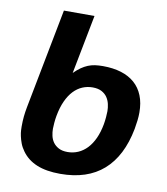

<svg xmlns="http://www.w3.org/2000/svg" viewBox="-83 -811 768 881"><g transform="rotate(10 301.0 -370.5)"><path d="M256.8 0Q191.4 0 147.5 -18.1Q103.5 -36.1 77.6 -72.3Q65.4 -88.9 58.8 -106.4Q52.2 -124 49.1 -139.2Q45.9 -154.3 45.4 -166Q44.9 -177.7 44.9 -183.1Q44.9 -209.5 47.1 -230.7Q49.3 -252 53.7 -274.9L143.6 -740.7H286.1L232.9 -465.8Q249.5 -482.4 264.6 -492.9Q279.8 -503.4 295.2 -509.8Q310.5 -516.1 327.4 -518.6Q344.2 -521 364.7 -521Q412.1 -521 449.5 -509.5Q486.8 -498 512.7 -475.3Q538.6 -452.6 552.2 -418.7Q565.9 -384.8 565.9 -339.8Q565.9 -322.3 563.7 -303.2Q561.5 -284.2 557.6 -262.2Q532.7 -132.3 457.5 -66.2Q382.3 0 256.8 0ZM272.5 -104.5Q298.3 -104.5 321.3 -114.5Q344.2 -124.5 362.8 -144Q381.3 -163.6 394.5 -192.4Q407.7 -221.2 414.6 -258.8Q417.5 -275.4 418.9 -292.5Q420.4 -309.6 420.4 -320.8Q420.4 -336.9 416.5 -354Q412.6 -371.1 403.1 -385Q393.6 -398.9 377 -407.7Q360.4 -416.5 335 -416.5Q310.1 -416.5 287.6 -407Q265.1 -397.5 246.8 -378.2Q228.5 -358.9 214.8 -329.1Q201.2 -299.3 193.8 -258.8Q190.9 -242.7 189.5 -225.8Q188 -209 188 -198.2Q188 -182.1 191.7 -165.5Q195.3 -148.9 204.8 -135.5Q214.4 -122.1 230.7 -113.3Q247.1 -104.5 272.5 -104.5Z"/></g></svg>

Font: Hack
Style: Bold Italic
Weight: 700
Italic angle: -11°
Monospace: yes
Designer: Christopher Simpkins
Foundry: Christopher Simpkins
Version: Version 2.017; ttfautohint (v1.4.1) -l 4 -r 80 -G 350 -x 0 -